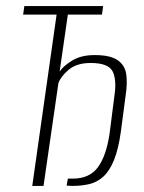

<svg xmlns="http://www.w3.org/2000/svg" viewBox="-20 -611 474 631"><path d="M86 0 166 -563H56L60 -591H319L315 -563H203L176 -376Q189 -395 218 -412.5Q247 -430 291 -430Q343 -430 367 -413Q391 -396 395 -366.5Q399 -337 393 -298L377 -177Q369 -120 354.5 -84.5Q340 -49 319.5 -30.5Q299 -12 273.5 -6Q248 0 218 0Q213 0 208 -0.5Q203 -1 199 -1L203 -24Q207 -24 211 -24Q215 -24 219 -24Q274 -24 301.5 -61Q329 -98 340 -171L356 -296Q364 -349 350 -376.5Q336 -404 278 -404Q232 -404 206 -382Q180 -360 172 -338L123 0Z"/></svg>

Font: Alumni Sans ExtraLight
Style: Italic
Weight: 250
Italic angle: -8°
Version: Version 1.016